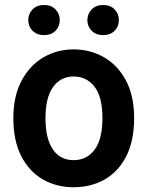

<svg xmlns="http://www.w3.org/2000/svg" viewBox="-20 -754 601 783"><path d="M280.5 9.6Q210.2 9.6 154.5 -22.5Q98.7 -54.7 66.6 -117.5Q34.4 -180.4 34.4 -272.7Q34.4 -361.2 67.3 -423.7Q100.1 -486.2 155.9 -519.4Q211.6 -552.6 279.8 -552.6Q348.4 -552.6 404.5 -520.2Q460.6 -487.9 493.8 -425.4Q527 -362.9 527 -272.7Q527 -179.3 494.7 -116.5Q462.4 -53.6 406.6 -22Q350.9 9.6 280.5 9.6ZM279.8 -100.9Q333.8 -100.9 365.8 -143.5Q397.7 -186.1 397.7 -272.7Q397.7 -359.4 365.2 -400.7Q332.7 -442.1 279.8 -442.1Q227.6 -442.1 196.6 -399.3Q165.5 -356.5 165.5 -272.7Q165.5 -188.9 195.5 -144.9Q225.5 -100.9 279.8 -100.9ZM95.2 -671.5Q95.2 -697.4 112.7 -715.6Q130.3 -733.7 159.8 -733.7Q189.3 -733.7 206.5 -715.6Q223.7 -697.4 223.7 -671.5Q223.7 -646.3 206.5 -628.6Q189.3 -610.8 159.8 -610.8Q130.3 -610.8 112.7 -628.6Q95.2 -646.3 95.2 -671.5ZM336.3 -671.5Q336.3 -697.4 353.9 -715.6Q371.4 -733.7 400.9 -733.7Q430 -733.7 447.4 -715.6Q464.8 -697.4 464.8 -671.5Q464.8 -646.3 447.4 -628.6Q430 -610.8 400.9 -610.8Q371.4 -610.8 353.9 -628.6Q336.3 -646.3 336.3 -671.5Z"/></svg>

Font: Interface
Style: Bold
Weight: 700
Designer: Rasmus Andersson
Foundry: rsms
Version: Version 1.8